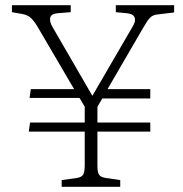

<svg xmlns="http://www.w3.org/2000/svg" viewBox="-20 -721 708 741"><path d="M218 0V-26L276 -34Q295 -37 301 -47Q307 -57 307 -85V-213H91L96 -248H307V-309L287 -343H94L99 -377H266L126 -616Q113 -638 100.5 -650.5Q88 -663 66 -667L26 -674V-701H253V-674L203 -670Q178 -668 174 -653.5Q170 -639 182 -618L336 -352H337L491 -617Q505 -639 499.5 -653.5Q494 -668 469 -670L427 -674V-701H652V-673L586 -665Q569 -663 558.5 -652Q548 -641 531 -611L395 -377H560V-341H375L356 -309V-248H560V-213H356V-81Q356 -56 362.5 -46.5Q369 -37 389 -34L444 -26V0Z"/></svg>

Font: Literata ExtraLight
Style: Regular
Weight: 250
Designer: Latin by Veronika Burian and Jose Scaglione. Greek by Irene Vlachou. Cyrillic by Vera Evstafieva.
Foundry: TypeTogether
Version: Version 3.103;gftools[0.9.29]